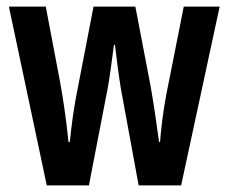

<svg xmlns="http://www.w3.org/2000/svg" viewBox="-20 -563 695 583"><path d="M347 -294 401 0H530L647 -543H538L485 -276C475 -223 469 -172 466 -132H463C455 -192 446 -252 437 -303L391 -543H264L218 -305C204 -238 197 -182 192 -132H188C182 -192 173 -256 163 -311L119 -543H7L122 0H250L307 -295C314 -332 320 -383 326 -427H329C334 -387 340 -336 347 -294Z"/></svg>

Font: Noto Sans Khmer ExtraCondensed SemiBold
Style: Regular
Weight: 600
Width: 2
Designer: Danh Hong and the Monotype Design Team
Foundry: Monotype Imaging Inc.
Version: Version 2.004